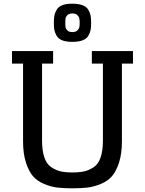

<svg xmlns="http://www.w3.org/2000/svg" viewBox="-20 -1007 786 1041"><path d="M45 -662H105V-241Q105 -174 120.5 -126Q136 -78 159 -51.5Q182 -25 219.5 -9.5Q257 6 291 10Q325 14 372 14Q420 14 454 10Q488 6 526 -9.5Q564 -25 587 -51.5Q610 -78 625.5 -126Q641 -174 641 -241V-662H701V-730H478V-662H538V-246Q538 -190 525.5 -153.5Q513 -117 488 -100.5Q463 -84 437 -78Q411 -72 372 -72Q334 -72 308.5 -78Q283 -84 258 -100.5Q233 -117 220.5 -153.5Q208 -190 208 -246V-662H268V-730H45ZM372 -780Q406 -780 428 -788.5Q450 -797 459.5 -814Q469 -831 471.5 -845.5Q474 -860 474 -883Q474 -906 471.5 -921Q469 -936 459.5 -953Q450 -970 428 -978.5Q406 -987 372 -987Q338 -987 317 -978.5Q296 -970 286.5 -953Q277 -936 274.5 -921Q272 -906 272 -883Q272 -860 274.5 -845.5Q277 -831 286.5 -814Q296 -797 317 -788.5Q338 -780 372 -780ZM372 -833Q355 -833 346 -841.5Q337 -850 335.5 -859Q334 -868 334 -883Q334 -898 335.5 -907.5Q337 -917 346 -925.5Q355 -934 372 -934Q390 -934 399 -925.5Q408 -917 410 -907.5Q412 -898 412 -883Q412 -868 410 -859Q408 -850 399 -841.5Q390 -833 372 -833Z"/></svg>

Font: Glegoo
Style: Bold
Weight: 700
Version: Version 2.0.1; ttfautohint (v0.9) -r 48 -G 60